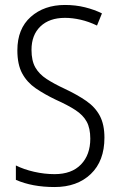

<svg xmlns="http://www.w3.org/2000/svg" viewBox="-20 -744 485 774"><path d="M401 -189Q401 -95 346 -42.5Q291 10 200 10Q110 10 44 -19V-77Q76 -61 117.5 -51.5Q159 -42 200 -42Q269 -42 306.5 -81Q344 -120 344 -185Q344 -227 329.5 -253.5Q315 -280 284.5 -300Q254 -320 205 -342Q159 -364 124 -388Q89 -412 69.5 -448Q50 -484 50 -541Q50 -628 104 -676Q158 -724 242 -724Q285 -724 323 -714.5Q361 -705 391 -690L371 -641Q338 -657 305 -664.5Q272 -672 242 -672Q179 -672 143 -637.5Q107 -603 107 -543Q107 -499 122.5 -472Q138 -445 168 -425.5Q198 -406 241 -386Q292 -362 328 -337Q364 -312 382.5 -277Q401 -242 401 -189Z"/></svg>

Font: Noto Sans Telugu Condensed Light
Style: Regular
Weight: 300
Width: 3
Designer: Jelle Bosma - Monotype Design Team
Foundry: Monotype Imaging Inc.
Version: Version 2.005; ttfautohint (v1.8.4.7-5d5b)